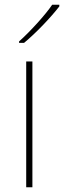

<svg xmlns="http://www.w3.org/2000/svg" viewBox="-20 -786 269 806"><path d="M229 -759V-766H199C170 -723 105 -652 60 -612V-606H81C134 -650 194 -714 229 -759ZM116 0V-528H90V0Z"/></svg>

Font: Noto Sans Gurmukhi UI Thin
Style: Regular
Weight: 100
Designer: Jelle Bosma - Monotype Design Team
Foundry: Monotype Imaging Inc.
Version: Version 2.004